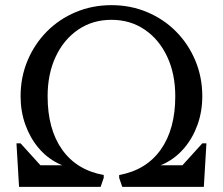

<svg xmlns="http://www.w3.org/2000/svg" viewBox="-20 -726 866 746"><path d="M54 0 44 -169H60L137 -84H276L298 -70Q248 -70 205 -91.5Q162 -113 129.5 -151.5Q97 -190 78.5 -241.5Q60 -293 60 -352Q60 -426 87 -490.5Q114 -555 162 -603.5Q210 -652 274.5 -679Q339 -706 413 -706Q487 -706 551.5 -679Q616 -652 664 -603.5Q712 -555 739 -490.5Q766 -426 766 -352Q766 -293 747.5 -241.5Q729 -190 696.5 -151.5Q664 -113 621 -91.5Q578 -70 528 -70L550 -84H689L766 -169H782L772 0H455L443 -35V-46Q548 -65 604.5 -144.5Q661 -224 661 -352Q661 -439 629.5 -506Q598 -573 542 -611Q486 -649 413 -649Q340 -649 284 -611Q228 -573 196.5 -506Q165 -439 165 -352Q165 -224 221.5 -144.5Q278 -65 383 -46V-35L371 0Z"/></svg>

Font: Platypi Light
Style: Regular
Weight: 300
Designer: David Sargent
Foundry: Bolt Cutter Type
Version: Version 1.200